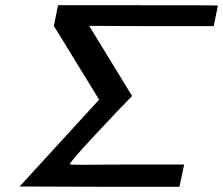

<svg xmlns="http://www.w3.org/2000/svg" viewBox="-20 -714 853 734"><path d="M321 -615 485 -347Q449 -311 348 -203Q247 -95 247 -86Q247 -84 294 -84Q303 -84 359 -84.5Q415 -85 465 -85H684Q684 -84 675 -42L666 0H360L55 -1L195 -154Q346 -319 347 -320L359 -333L273 -473Q187 -614 186 -614L187 -620Q188 -625 190 -635.5Q192 -646 194 -655L202 -694H508Q813 -694 813 -693Q809 -675 805 -653L797 -614H559Z"/></svg>

Font: KaTeX_SansSerif
Style: Italic
Weight: 400
Version: Version 1.1; ttfautohint (v1.3)